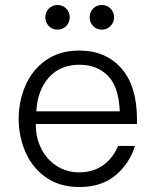

<svg xmlns="http://www.w3.org/2000/svg" viewBox="-20 -745 625 771"><path d="M55 -268Q55 -338 82 -401Q109 -464 164 -503Q219 -542 299 -542Q404 -542 467 -471Q530 -400 530 -266V-247H124V-240Q124 -192 145.5 -148.5Q167 -105 207 -79Q247 -53 298 -53Q354 -53 394 -81.5Q434 -110 454 -159H522Q500 -88 444 -41Q388 6 299 6Q219 6 164 -33Q109 -72 82 -135Q55 -198 55 -268ZM461 -298Q457 -397 413 -441Q369 -485 299 -485Q221 -485 175.5 -433Q130 -381 126 -298ZM340 -676Q340 -696 354 -710.5Q368 -725 389 -725Q410 -725 424 -710.5Q438 -696 438 -676Q438 -655 424 -640.5Q410 -626 389 -626Q368 -626 354 -640.5Q340 -655 340 -676ZM162 -676Q162 -696 176 -710.5Q190 -725 211 -725Q232 -725 246 -710.5Q260 -696 260 -676Q260 -655 246 -640.5Q232 -626 211 -626Q190 -626 176 -640.5Q162 -655 162 -676Z"/></svg>

Font: Be Vietnam Light
Style: Regular
Weight: 300
Designer: Gabriel Lam
Foundry: TypeRant
Version: Version 4.000